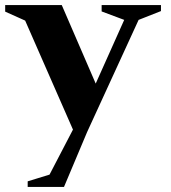

<svg xmlns="http://www.w3.org/2000/svg" viewBox="-46 -520 675 756"><path d="M63 194 173 160.2 141 183 245 -16.8V-1.2L49.4 -447.2L60 -435.8L-25.6 -474.2V-500H197.2L333.4 -185H328.2L446.8 -450L451.4 -438.6L354.2 -475V-500H587.8V-476.4L492 -438.6L503.4 -449.6L297 0L206 216H63Z"/></svg>

Font: Wittgenstein
Style: Regular
Weight: 400
Designer: Jörg Drees
Foundry: Jörg Drees
Version: Version 1.003;Glyphs 3.1.2 (3151)